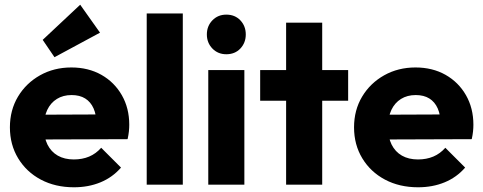

<svg xmlns="http://www.w3.org/2000/svg" viewBox="-20 -783 2047 814"><path d="M293.5 11Q214.5 11 153.2 -21.5Q92 -54 57 -111.8Q22 -169.5 22 -243Q22 -316 56.2 -373.2Q90.5 -430.5 149.8 -463.8Q209 -497 282.5 -497Q354.5 -497 409.8 -465.8Q465 -434.5 496.5 -379.5Q528 -324.5 528 -254Q528 -240.5 526.5 -226Q525 -211.5 521 -193L102 -191.5V-296.5L456 -298L390 -253.5Q389 -295.5 376.8 -323.2Q364.5 -351 341.2 -365.5Q318 -380 283.5 -380Q247.5 -380 221 -363.5Q194.5 -347 180.2 -316.8Q166 -286.5 166 -244Q166 -201 181.2 -170.2Q196.5 -139.5 225 -123.2Q253.5 -107 293 -107Q329 -107 358 -119.2Q387 -131.5 409 -156.5L493 -72.5Q457 -31 406 -10Q355 11 293.5 11ZM211 -540.5 161 -614 320 -763 404 -644.5Z M602 0V-726H755V0Z M863 0V-486H1016V0ZM939.5 -553Q904 -553 880.5 -577.2Q857 -601.5 857 -637Q857 -672.5 880.5 -696.8Q904 -721 939.5 -721Q976 -721 999 -696.8Q1022 -672.5 1022 -637Q1022 -601.5 999 -577.2Q976 -553 939.5 -553Z M1193 0V-687H1346V0ZM1083 -356V-486H1456V-356Z M1752.5 11Q1673.5 11 1612.2 -21.5Q1551 -54 1516 -111.8Q1481 -169.5 1481 -243Q1481 -316 1515.2 -373.2Q1549.5 -430.5 1608.8 -463.8Q1668 -497 1741.5 -497Q1813.5 -497 1868.8 -465.8Q1924 -434.5 1955.5 -379.5Q1987 -324.5 1987 -254Q1987 -240.5 1985.5 -226Q1984 -211.5 1980 -193L1561 -191.5V-296.5L1915 -298L1849 -253.5Q1848 -295.5 1835.8 -323.2Q1823.5 -351 1800.2 -365.5Q1777 -380 1742.5 -380Q1706.5 -380 1680 -363.5Q1653.5 -347 1639.2 -316.8Q1625 -286.5 1625 -244Q1625 -201 1640.2 -170.2Q1655.5 -139.5 1684 -123.2Q1712.5 -107 1752 -107Q1788 -107 1817 -119.2Q1846 -131.5 1868 -156.5L1952 -72.5Q1916 -31 1865 -10Q1814 11 1752.5 11Z"/></svg>

Font: Marine Company Thin
Style: Regular
Weight: 100
Designer: Rodrigo Fuenzalida
Foundry: fragTYPE
Version: Version 1.000